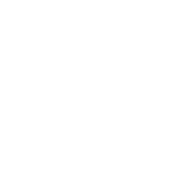

<svg xmlns="http://www.w3.org/2000/svg" viewBox="66 -277 716 716"><g transform="rotate(45 424.0 81.0)"><path d="M-42 81Z"/></g></svg>

Font: Hussar Ekologiczny
Style: Regular
Weight: 400
Foundry: Cannot Into Space Fonts
Version: Version 0.97